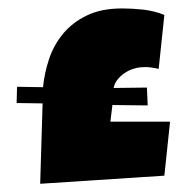

<svg xmlns="http://www.w3.org/2000/svg" viewBox="-20 -575 463 462"><path d="M333.5 -364.3 335.4 -321.3 250.5 -322.3 245.6 -282.2H389.2L375.5 -152.3L76.7 -132.8L82.5 -326.2L20 -327.1L21 -366.2L83.5 -365.2Q86.9 -399.4 98.1 -433.1Q109.4 -466.8 131.8 -493.9Q154.3 -521 189 -537.8Q223.6 -554.7 273.9 -554.7Q298.8 -554.7 325 -551.8Q351.1 -548.8 375.5 -539.1L361.8 -409.2Q351.6 -411.6 343.5 -412.6Q335.4 -413.6 329.6 -413.6Q324.7 -413.6 319.8 -413.1Q310.1 -412.6 299.3 -408.9Q288.6 -405.3 279.1 -398.7Q269.5 -392.1 262.5 -383.1Q255.4 -374 253.4 -363.3Z"/></svg>

Font: Luckiest Guy
Style: Regular
Weight: 400
Designer: Astigmatic (AOETI)
Foundry: Astigmatic (AOETI)
Version: Version 1.000